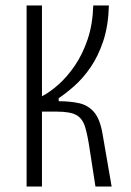

<svg xmlns="http://www.w3.org/2000/svg" viewBox="-20 -680 476 700"><path d="M77 0V-660H133V-329Q162 -344 193.5 -372Q225 -400 253 -441Q281 -482 299.5 -536.5Q318 -591 320 -660H377Q375 -586 356.5 -530.5Q338 -475 310.5 -435Q283 -395 252 -367.5Q221 -340 194 -322V-311Q237 -311 269.5 -303.5Q302 -296 323.5 -270.5Q345 -245 354 -191L387 0H328L308 -129Q300 -185 290.5 -216.5Q281 -248 258.5 -260.5Q236 -273 188 -273H133V0Z"/></svg>

Font: Bricolage Grotesque 10pt Condensed ExtraLight
Style: Regular
Weight: 200
Width: 3
Designer: Mathieu Triay
Foundry: Atelier Triay
Version: Version 1.000; ttfautohint (v1.8.4.7-5d5b);gftools[0.9.32]